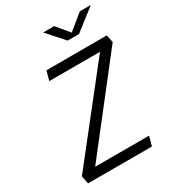

<svg xmlns="http://www.w3.org/2000/svg" viewBox="-221 -1060 1062 1180"><g transform="rotate(-30 310.0 -470.5)"><path d="M50 0H503.5L521.5 -66.5H139L615.5 -676.5L604.5 -730L176 -729.5L158 -663.5H518L39 -56.5ZM274.5 -941H353L426.5 -852.5L535 -941H613L461 -822.5H380.5Z"/></g></svg>

Font: Monaspace Krypton Light
Style: Italic
Weight: 300
Italic angle: -11°
Designer: Riley Cran & the Lettermatic Team
Foundry: Lettermatic
Version: Version 1.101 (Monaspace Krypton)